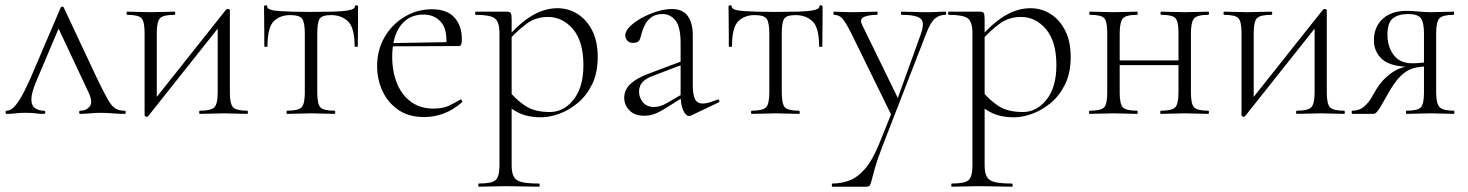

<svg xmlns="http://www.w3.org/2000/svg" viewBox="-20 -430 5542 725"><path d="M5 0Q1 0 1 -6Q1 -12 5 -12Q16 -12 28 -21.5Q40 -31 56 -57Q72 -83 94 -132L209 -401Q211 -405 215.5 -405Q220 -405 221 -401L345 -137Q370 -85 385 -58Q400 -31 414 -21.5Q428 -12 450 -12Q455 -12 455 -6Q455 0 450 0Q428 0 405 -2Q382 -4 360 -4Q342 -4 321 -2Q300 0 283 0Q279 0 279 -6Q279 -12 283 -12Q306 -12 319 -28.5Q332 -45 313 -84L196 -333L214 -352L117 -123Q98 -78 98.5 -54Q99 -30 113 -21Q127 -12 146 -12Q151 -12 151 -6Q151 0 146 0Q128 0 114.5 -2Q101 -4 77 -4Q59 -4 48.5 -3Q38 -2 29 -1Q20 0 5 0Z M535 11Q531 11 528.5 9Q526 7 526 5V-305Q526 -349 514 -361.5Q502 -374 460 -374Q458 -374 458 -380Q458 -386 460 -386Q479 -386 501.5 -385Q524 -384 548 -384Q573 -384 596.5 -385Q620 -386 639 -386Q642 -386 642 -380Q642 -374 639 -374Q597 -374 584.5 -361.5Q572 -349 572 -305V-46L556 -44L834 -394Q838 -396 839 -396Q848 -396 848 -391V-81Q848 -38 860 -25Q872 -12 914 -12Q916 -12 916 -6Q916 0 914 0Q895 0 872.5 -1Q850 -2 826 -2Q801 -2 777 -1Q753 0 735 0Q732 0 732 -6Q732 -12 735 -12Q777 -12 789.5 -25Q802 -38 802 -81V-340L818 -342L540 8Q539 9 538 10Q537 11 535 11Z M1064 0Q1062 0 1062 -6Q1062 -12 1064 -12Q1107 -12 1119 -25Q1131 -38 1131 -81V-303Q1131 -345 1121 -359Q1111 -373 1076 -373Q1037 -373 1013.5 -349.5Q990 -326 990 -255Q990 -253 984 -253Q978 -253 978 -255Q978 -269 978 -297.5Q978 -326 977.5 -356Q977 -386 977 -405Q977 -410 983 -410Q989 -410 989 -405Q989 -391 1036.5 -388Q1084 -385 1154 -385Q1201 -385 1238.5 -386Q1276 -387 1298 -391.5Q1320 -396 1320 -405Q1320 -410 1326 -410Q1332 -410 1332 -405Q1332 -386 1332 -356Q1332 -326 1331.5 -297.5Q1331 -269 1331 -255Q1331 -253 1325 -253Q1319 -253 1319 -255Q1319 -326 1294 -349.5Q1269 -373 1230 -373Q1196 -373 1187 -359Q1178 -345 1178 -303V-81Q1178 -38 1189.5 -25Q1201 -12 1243 -12Q1246 -12 1246 -6Q1246 0 1243 0Q1225 0 1202 -1Q1179 -2 1155 -2Q1131 -2 1107.5 -1Q1084 0 1064 0Z M1582 12Q1523 12 1483.5 -15.5Q1444 -43 1424 -87Q1404 -131 1404 -180Q1404 -241 1432 -289.5Q1460 -338 1507.5 -366.5Q1555 -395 1611 -395Q1668 -395 1696 -364Q1724 -333 1724 -281Q1724 -268 1721.5 -262Q1719 -256 1712 -256H1665Q1670 -318 1645.5 -346.5Q1621 -375 1579 -375Q1523 -375 1492 -332.5Q1461 -290 1461 -216Q1461 -160 1479 -115.5Q1497 -71 1532 -45.5Q1567 -20 1617 -20Q1652 -20 1674.5 -30.5Q1697 -41 1718 -54Q1720 -56 1723.5 -51.5Q1727 -47 1725 -44Q1690 -14 1654.5 -1Q1619 12 1582 12ZM1448 -255 1447 -267 1675 -271V-256Z M1788 275Q1786 275 1786 269Q1786 263 1788 263Q1837 263 1851.5 250Q1866 237 1866 194V-305Q1866 -347 1848.5 -360.5Q1831 -374 1777 -374Q1774 -374 1774 -380Q1774 -386 1777 -386Q1805 -386 1827 -386Q1849 -386 1865.5 -386Q1882 -386 1894 -386Q1905 -386 1908.5 -381Q1912 -376 1912 -359V194Q1912 222 1920 237Q1928 252 1950 257.5Q1972 263 2015 263Q2018 263 2018 269Q2018 275 2015 275Q1989 275 1957 274Q1925 273 1890 273Q1862 273 1835 274Q1808 275 1788 275ZM2023 13Q1985 13 1955.5 3Q1926 -7 1891 -35L1901 -88Q1929 -53 1964 -30Q1999 -7 2056 -7Q2109 -7 2146 -54Q2183 -101 2183 -184Q2183 -273 2144 -319.5Q2105 -366 2049 -366Q2003 -366 1968 -340Q1933 -314 1901 -278L1892 -285Q1943 -344 1990 -371.5Q2037 -399 2085 -399Q2126 -399 2160.5 -377.5Q2195 -356 2216 -315Q2237 -274 2237 -215Q2237 -155 2216 -112Q2195 -69 2162 -41.5Q2129 -14 2092 -0.5Q2055 13 2023 13Z M2590 6Q2586 8 2582 8Q2570 8 2560 -13Q2550 -34 2550 -74V-267Q2550 -329 2530.5 -353Q2511 -377 2482 -377Q2457 -377 2440.5 -365.5Q2424 -354 2415.5 -337Q2407 -320 2403 -305Q2401 -295 2396 -281.5Q2391 -268 2371 -268Q2356 -268 2348.5 -277Q2341 -286 2341 -296Q2341 -313 2359 -330.5Q2377 -348 2404.5 -363Q2432 -378 2462 -387Q2492 -396 2517 -396Q2558 -396 2577 -369.5Q2596 -343 2596 -297V-108Q2596 -72 2604.5 -55.5Q2613 -39 2634 -39Q2653 -39 2689 -54Q2694 -56 2696 -50.5Q2698 -45 2693 -43ZM2413 7Q2376 7 2356.5 -13.5Q2337 -34 2337 -61Q2337 -78 2345.5 -94Q2354 -110 2375.5 -125Q2397 -140 2435 -154L2560 -201L2562 -188L2444 -143Q2423 -135 2412 -125.5Q2401 -116 2397 -105.5Q2393 -95 2393 -84Q2393 -62 2407.5 -44Q2422 -26 2450 -26Q2461 -26 2473 -29.5Q2485 -33 2502 -43L2569 -82L2571 -70L2496 -23Q2471 -7 2452 0Q2433 7 2413 7Z M2818 0Q2816 0 2816 -6Q2816 -12 2818 -12Q2861 -12 2873 -25Q2885 -38 2885 -81V-303Q2885 -345 2875 -359Q2865 -373 2830 -373Q2791 -373 2767.5 -349.5Q2744 -326 2744 -255Q2744 -253 2738 -253Q2732 -253 2732 -255Q2732 -269 2732 -297.5Q2732 -326 2731.5 -356Q2731 -386 2731 -405Q2731 -410 2737 -410Q2743 -410 2743 -405Q2743 -391 2790.5 -388Q2838 -385 2908 -385Q2955 -385 2992.5 -386Q3030 -387 3052 -391.5Q3074 -396 3074 -405Q3074 -410 3080 -410Q3086 -410 3086 -405Q3086 -386 3086 -356Q3086 -326 3085.5 -297.5Q3085 -269 3085 -255Q3085 -253 3079 -253Q3073 -253 3073 -255Q3073 -326 3048 -349.5Q3023 -373 2984 -373Q2950 -373 2941 -359Q2932 -345 2932 -303V-81Q2932 -38 2943.5 -25Q2955 -12 2997 -12Q3000 -12 3000 -6Q3000 0 2997 0Q2979 0 2956 -1Q2933 -2 2909 -2Q2885 -2 2861.5 -1Q2838 0 2818 0Z M3299 115 3349 -9 3350 13 3195 -303Q3173 -347 3160.5 -360.5Q3148 -374 3129 -374Q3127 -374 3127 -380Q3127 -386 3129 -386Q3144 -386 3160 -385Q3176 -384 3191 -384Q3223 -384 3247.5 -385Q3272 -386 3292 -386Q3294 -386 3294 -380Q3294 -374 3292 -374Q3261 -374 3242.5 -366Q3224 -358 3236 -335L3376 -48L3354 -15L3457 -301Q3473 -345 3456.5 -359.5Q3440 -374 3384 -374Q3382 -374 3382 -380Q3382 -386 3384 -386Q3408 -386 3429.5 -385Q3451 -384 3485 -384Q3506 -384 3519 -385Q3532 -386 3550 -386Q3553 -386 3553 -380Q3553 -374 3550 -374Q3527 -374 3510.5 -360Q3494 -346 3478 -305L3313 120Q3293 172 3284 203.5Q3275 235 3271.5 250Q3268 265 3264.5 270Q3261 275 3250 275H3123Q3121 275 3121 269Q3121 263 3123 263Q3157 263 3187.5 251.5Q3218 240 3246 208Q3274 176 3299 115Z M3574 275Q3572 275 3572 269Q3572 263 3574 263Q3623 263 3637.5 250Q3652 237 3652 194V-305Q3652 -347 3634.5 -360.5Q3617 -374 3563 -374Q3560 -374 3560 -380Q3560 -386 3563 -386Q3591 -386 3613 -386Q3635 -386 3651.5 -386Q3668 -386 3680 -386Q3691 -386 3694.5 -381Q3698 -376 3698 -359V194Q3698 222 3706 237Q3714 252 3736 257.5Q3758 263 3801 263Q3804 263 3804 269Q3804 275 3801 275Q3775 275 3743 274Q3711 273 3676 273Q3648 273 3621 274Q3594 275 3574 275ZM3809 13Q3771 13 3741.5 3Q3712 -7 3677 -35L3687 -88Q3715 -53 3750 -30Q3785 -7 3842 -7Q3895 -7 3932 -54Q3969 -101 3969 -184Q3969 -273 3930 -319.5Q3891 -366 3835 -366Q3789 -366 3754 -340Q3719 -314 3687 -278L3678 -285Q3729 -344 3776 -371.5Q3823 -399 3871 -399Q3912 -399 3946.5 -377.5Q3981 -356 4002 -315Q4023 -274 4023 -215Q4023 -155 4002 -112Q3981 -69 3948 -41.5Q3915 -14 3878 -0.5Q3841 13 3809 13Z M4183 -184V-202H4452V-184ZM4161 -81V-305Q4161 -349 4149.5 -361.5Q4138 -374 4096 -374Q4093 -374 4093 -380Q4093 -386 4096 -386Q4114 -386 4137.5 -385Q4161 -384 4186 -384Q4209 -384 4232.5 -385Q4256 -386 4274 -386Q4276 -386 4276 -380Q4276 -374 4274 -374Q4231 -374 4219.5 -360Q4208 -346 4208 -303V-81Q4208 -38 4219.5 -25Q4231 -12 4274 -12Q4276 -12 4276 -6Q4276 0 4274 0Q4255 0 4232 -1Q4209 -2 4186 -2Q4161 -2 4137.5 -1Q4114 0 4095 0Q4092 0 4092 -6Q4092 -12 4095 -12Q4138 -12 4149.5 -25Q4161 -38 4161 -81ZM4430 -81V-305Q4430 -349 4418.5 -361.5Q4407 -374 4365 -374Q4362 -374 4362 -380Q4362 -386 4365 -386Q4383 -386 4406.5 -385Q4430 -384 4455 -384Q4478 -384 4501.5 -385Q4525 -386 4543 -386Q4545 -386 4545 -380Q4545 -374 4543 -374Q4500 -374 4488.5 -360Q4477 -346 4477 -303V-81Q4477 -38 4488.5 -25Q4500 -12 4543 -12Q4545 -12 4545 -6Q4545 0 4543 0Q4524 0 4501 -1Q4478 -2 4455 -2Q4430 -2 4406 -1Q4382 0 4364 0Q4361 0 4361 -6Q4361 -12 4364 -12Q4406 -12 4418 -25Q4430 -38 4430 -81Z M4677 11Q4673 11 4670.5 9Q4668 7 4668 5V-305Q4668 -349 4656 -361.5Q4644 -374 4602 -374Q4600 -374 4600 -380Q4600 -386 4602 -386Q4621 -386 4643.5 -385Q4666 -384 4690 -384Q4715 -384 4738.5 -385Q4762 -386 4781 -386Q4784 -386 4784 -380Q4784 -374 4781 -374Q4739 -374 4726.5 -361.5Q4714 -349 4714 -305V-46L4698 -44L4976 -394Q4980 -396 4981 -396Q4990 -396 4990 -391V-81Q4990 -38 5002 -25Q5014 -12 5056 -12Q5058 -12 5058 -6Q5058 0 5056 0Q5037 0 5014.5 -1Q4992 -2 4968 -2Q4943 -2 4919 -1Q4895 0 4877 0Q4874 0 4874 -6Q4874 -12 4877 -12Q4919 -12 4931.5 -25Q4944 -38 4944 -81V-340L4960 -342L4682 8Q4681 9 4680 10Q4679 11 4677 11Z M5470 -12Q5472 -12 5472 -6Q5472 0 5470 0Q5453 0 5430.5 -1Q5408 -2 5383 -2Q5356 -2 5333.5 -1Q5311 0 5291 0Q5289 0 5289 -6Q5289 -12 5291 -12Q5334 -12 5345.5 -25Q5357 -38 5357 -81V-181L5368 -179Q5340 -179 5316 -172Q5292 -165 5270 -144Q5248 -123 5224 -81Q5205 -47 5194.5 -29.5Q5184 -12 5178 -6Q5172 0 5165 0H5086Q5084 0 5084 -6Q5084 -12 5086 -12Q5112 -12 5129 -26Q5146 -40 5157 -58.5Q5168 -77 5176 -91Q5201 -132 5236.5 -156Q5272 -180 5309 -180L5316 -177Q5232 -177 5200 -205.5Q5168 -234 5168 -278Q5168 -312 5183 -337Q5198 -362 5225.5 -375.5Q5253 -389 5290 -389Q5310 -389 5336 -386.5Q5362 -384 5383 -384Q5408 -384 5429.5 -385Q5451 -386 5469 -386Q5471 -386 5471 -380Q5471 -374 5469 -374Q5429 -374 5416 -361.5Q5403 -349 5403 -305V-81Q5403 -38 5416.5 -25Q5430 -12 5470 -12ZM5219 -299Q5219 -254 5242.5 -222.5Q5266 -191 5313 -191Q5327 -191 5344 -192.5Q5361 -194 5371 -196L5357 -189V-303Q5357 -346 5345 -361.5Q5333 -377 5297 -377Q5261 -377 5240 -361Q5219 -345 5219 -299Z"/></svg>

Font: Cormorant Garamond Light
Style: Regular
Weight: 300
Designer: Christian Thalmann (Catharsis Fonts)
Foundry: Catharsis Fonts
Version: Version 4.001